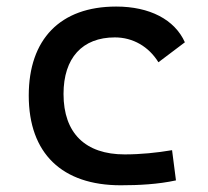

<svg xmlns="http://www.w3.org/2000/svg" viewBox="-20 -547 626 577"><path d="M342.8 9.8C397 9.8 455.1 6.8 508.8 -4.9L497.1 -95.7C451.2 -87.9 402.8 -83 354.5 -83C236.8 -83 170.9 -146.5 170.9 -264.6C170.9 -373 227.5 -434.6 325.2 -434.6C379.4 -434.6 426.8 -407.2 456.1 -359.9L535.6 -419.9C504.9 -488.3 429.7 -527.3 329.1 -527.3C160.6 -527.3 66.4 -428.7 66.4 -259.8C66.4 -85.9 166.5 9.8 342.8 9.8Z"/></svg>

Font: Cascadia Mono NF
Style: Regular
Weight: 400
Monospace: yes
Designer: Aaron Bell
Foundry: Saja Typeworks
Version: Version 2404.023